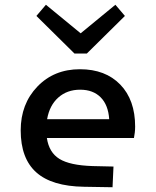

<svg xmlns="http://www.w3.org/2000/svg" viewBox="-20 -777 654 807"><path d="M369 -79 457 -77 453 10 333 8Q198 6 132.5 -52.5Q67 -111 67 -229Q67 -340 137 -413Q207 -486 316 -486Q423 -486 485.5 -421.5Q548 -357 548 -245Q548 -232 546.5 -219.5Q545 -207 543 -197H177Q186 -136 230 -109Q274 -82 369 -79ZM317 -400Q262 -400 225 -367Q188 -334 178 -276H439Q435 -336 403 -368Q371 -400 317 -400ZM465 -757 505 -710 345 -552H293L133 -710L173 -757L319 -637Z"/></svg>

Font: Intel One Mono Medium
Style: Regular
Weight: 500
Monospace: yes
Designer: Fred Shallcrass
Foundry: Frere-Jones Type LLC
Version: Version 1.400;hotconv 1.1.0;makeotfexe 2.6.0;FJTRelease1.4